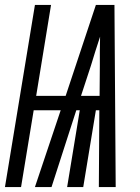

<svg xmlns="http://www.w3.org/2000/svg" viewBox="-46 -755 566 775"><path d="M-26 0 95 -735H160L100 -368H219L341 -735H416L421 0H353L355 -310H341L290 0H225L276 -310H262L162 0H95L199 -310H90L39 0ZM281 -368H356L357 -490Q357 -519 357 -548.5Q357 -578 358 -607Q348 -578 339 -548.5Q330 -519 321 -490Z"/></svg>

Font: Iosevka Oblique
Style: Regular
Weight: 400
Italic angle: -9°
Monospace: yes
Designer: Belleve Invis
Foundry: Belleve Invis
Version: Version 32.5.0; ttfautohint (v1.8.4)